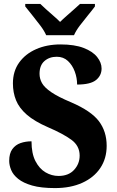

<svg xmlns="http://www.w3.org/2000/svg" viewBox="-20 -951 596 981"><path d="M261 10Q190 10 144.5 -3Q99 -16 73 -37Q47 -58 37 -82.5Q27 -107 27 -129Q27 -167 43 -189Q59 -211 85 -220Q111 -229 141 -229Q141 -167 161 -128Q181 -89 212.5 -70.5Q244 -52 279 -52Q330 -52 358.5 -83Q387 -114 387 -156Q387 -206 344.5 -237Q302 -268 225 -301Q156 -331 117 -365Q78 -399 62 -438.5Q46 -478 46 -525Q46 -587 78 -631.5Q110 -676 165 -700Q220 -724 289 -724Q361 -724 407.5 -706Q454 -688 476.5 -659.5Q499 -631 499 -601Q499 -565 470.5 -542Q442 -519 374 -519Q374 -553 362 -585.5Q350 -618 327 -639.5Q304 -661 270 -661Q232 -661 207 -639Q182 -617 182 -574Q182 -549 194.5 -526.5Q207 -504 242 -480Q277 -456 344 -428Q446 -384 485.5 -331.5Q525 -279 525 -206Q525 -141 492.5 -92.5Q460 -44 400.5 -17Q341 10 261 10ZM216 -771Q206 -794 186 -820.5Q166 -847 145 -873Q124 -899 109 -918V-931H186Q197 -920 215.5 -903.5Q234 -887 253.5 -870Q273 -853 287 -839Q301 -853 320.5 -870Q340 -887 358.5 -903.5Q377 -920 389 -931H465V-918Q451 -899 429.5 -873Q408 -847 388 -820.5Q368 -794 358 -771Z"/></svg>

Font: Noto Serif Myanmar SemiCondensed ExtraBold
Style: Regular
Weight: 800
Width: 4
Designer: Ben Mitchell and the Monotype Design Team
Foundry: Monotype Imaging Inc.
Version: Version 2.106; ttfautohint (v1.8.4.7-5d5b)